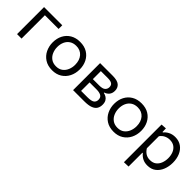

<svg xmlns="http://www.w3.org/2000/svg" viewBox="125 -1402 2492 2492"><g transform="rotate(45 1370.5 -156.5)"><path d="M78.5 0V-496H412.5V-428.5H161V0Z M731.5 11Q650 11 594 -25.8Q538 -62.5 509.5 -122Q481 -181.5 481 -251Q481 -325.5 511.2 -383.5Q541.5 -441.5 597.2 -474.8Q653 -508 730 -508Q809.5 -508 864.8 -474Q920 -440 949.2 -381.8Q978.5 -323.5 978.5 -251Q978.5 -177.5 948.5 -118Q918.5 -58.5 863.2 -23.8Q808 11 731.5 11ZM731.5 -61Q786 -61 822 -88Q858 -115 876 -158.5Q894 -202 894 -251Q894 -335 850 -385.5Q806 -436 731 -436Q677 -436 640 -411.2Q603 -386.5 584.2 -344.8Q565.5 -303 565.5 -251Q565.5 -202 583.8 -158.5Q602 -115 639 -88Q676 -61 731.5 -61Z M1107 0V-496H1337Q1425.5 -496 1462 -464Q1498.5 -432 1498.5 -378.5Q1498.5 -331.5 1474.2 -302.8Q1450 -274 1414.5 -263.5V-257Q1438 -252 1460.5 -239.5Q1483 -227 1497.8 -202.2Q1512.5 -177.5 1512.5 -136.5Q1512.5 -97.5 1495.2 -66.5Q1478 -35.5 1434.2 -17.8Q1390.5 0 1310 0ZM1319 -429.5H1187.5V-282.5H1304Q1366 -282.5 1390 -305Q1414 -327.5 1414 -361Q1414 -399 1389.2 -414.2Q1364.5 -429.5 1319 -429.5ZM1187.5 -66.5H1303Q1375.5 -66.5 1402.2 -86.5Q1429 -106.5 1429 -144.5Q1429 -187 1399.2 -204.5Q1369.5 -222 1312.5 -222H1187.5Z M1859.5 11Q1778 11 1722 -25.8Q1666 -62.5 1637.5 -122Q1609 -181.5 1609 -251Q1609 -325.5 1639.2 -383.5Q1669.5 -441.5 1725.2 -474.8Q1781 -508 1858 -508Q1937.5 -508 1992.8 -474Q2048 -440 2077.2 -381.8Q2106.5 -323.5 2106.5 -251Q2106.5 -177.5 2076.5 -118Q2046.5 -58.5 1991.2 -23.8Q1936 11 1859.5 11ZM1859.5 -61Q1914 -61 1950 -88Q1986 -115 2004 -158.5Q2022 -202 2022 -251Q2022 -335 1978 -385.5Q1934 -436 1859 -436Q1805 -436 1768 -411.2Q1731 -386.5 1712.2 -344.8Q1693.5 -303 1693.5 -251Q1693.5 -202 1711.8 -158.5Q1730 -115 1767 -88Q1804 -61 1859.5 -61Z M2235 195V-496L2310 -501L2312 -436.5H2320.5Q2342.5 -465.5 2383 -486.8Q2423.5 -508 2476.5 -508Q2544.5 -508 2592.2 -474Q2640 -440 2665 -381.8Q2690 -323.5 2690 -249.5Q2690 -180 2666.5 -120.8Q2643 -61.5 2596 -25.2Q2549 11 2478 11Q2428.5 11 2390.5 -8.2Q2352.5 -27.5 2325 -62.5H2317.5V192ZM2453 -63Q2506.5 -63 2540 -89.2Q2573.5 -115.5 2589.5 -158Q2605.5 -200.5 2605.5 -249Q2605.5 -299.5 2588.8 -341.2Q2572 -383 2538 -408Q2504 -433 2451.5 -433Q2412 -433 2376.5 -415.8Q2341 -398.5 2317.5 -364.5V-144Q2340 -106 2373.5 -84.5Q2407 -63 2453 -63Z"/></g></svg>

Font: Commissioner
Style: Regular
Weight: 400
Designer: Kostas Bartsokas
Foundry: Kostas Bartsokas
Version: Version 1.000; ttfautohint (v1.8.3)